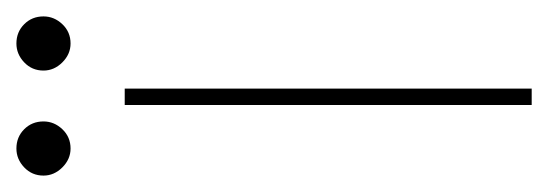

<svg xmlns="http://www.w3.org/2000/svg" viewBox="-260 -431 668 234"><g transform="rotate(-90 74.0 -314.0)"><path d="M63 0V-496H83V0ZM10 -562Q-3 -562 -13 -572Q-23 -582 -23 -595Q-23 -609 -13 -618.5Q-3 -628 10 -628Q24 -628 33.5 -618.5Q43 -609 43 -595Q43 -582 33.5 -572Q24 -562 10 -562ZM138 -562Q125 -562 115 -572Q105 -582 105 -595Q105 -609 115 -618.5Q125 -628 138 -628Q152 -628 161.5 -618.5Q171 -609 171 -595Q171 -582 161.5 -572Q152 -562 138 -562Z"/></g></svg>

Font: DM Sans 28pt Thin
Style: Regular
Weight: 250
Version: Version 4.004;gftools[0.9.30]